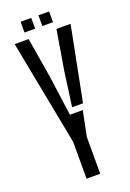

<svg xmlns="http://www.w3.org/2000/svg" viewBox="-169 -959 690 1017"><g transform="rotate(-20 176.0 -450.0)"><path d="M133 0V-208L19 -800H97.5L134.5 -578.5L166 -348.5H238.5L210 -208V0ZM190.5 -382 217.5 -578.5 254.5 -800H334L252 -381.5ZM189.5 -840V-900.5H249.5V-840ZM89 -840V-900.5H149V-840Z"/></g></svg>

Font: Big Shoulders Stencil Display Medium
Style: Regular
Weight: 500
Designer: Patric King
Foundry: XO Type Co
Version: Version 1.000